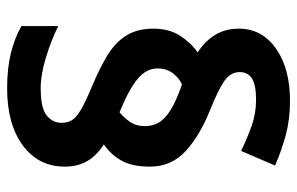

<svg xmlns="http://www.w3.org/2000/svg" viewBox="-164 -640 815 526"><g transform="rotate(90 243.0 -377.5)"><path d="M59 -391Q59 -434 78.5 -464Q98 -494 124 -512Q93 -532 76 -560Q59 -588 59 -625Q59 -688 113.5 -726.5Q168 -765 257 -765Q307 -765 350 -753.5Q393 -742 434 -724L394 -631Q361 -647 326.5 -659.5Q292 -672 254 -672Q214 -672 196 -661Q178 -650 178 -627Q178 -602 202.5 -585Q227 -568 282 -546Q352 -518 394.5 -479Q437 -440 437 -381Q437 -332 420 -302.5Q403 -273 376 -255Q406 -236 421.5 -210Q437 -184 437 -148Q437 -76 379 -33Q321 10 222 10Q169 10 127.5 0Q86 -10 52 -29V-130Q90 -111 137.5 -96.5Q185 -82 222 -82Q277 -82 297 -98.5Q317 -115 317 -139Q317 -156 309.5 -168Q302 -180 280.5 -192.5Q259 -205 216 -223Q166 -244 131 -265.5Q96 -287 77.5 -317Q59 -347 59 -391ZM168 -402Q168 -372 195.5 -348.5Q223 -325 281 -301L288 -298Q302 -309 314 -326Q326 -343 326 -368Q326 -388 316.5 -405Q307 -422 282.5 -437.5Q258 -453 212 -469Q195 -462 181.5 -444.5Q168 -427 168 -402Z"/></g></svg>

Font: Noto Sans Tai Tham
Style: Regular
Weight: 400
Designer: Monotype Design Team 2013. Revised by David WIlliams 2020
Foundry: Monotype Imaging Inc.
Version: Version 2.002